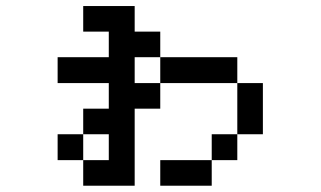

<svg xmlns="http://www.w3.org/2000/svg" viewBox="-20 -462 1040 623"><path d="M167 -192.4V-276.4H333V-359.4H250V-442.4H417V-359.4H500V-276.4H417V-192.4H500V-109.4H417V140.6H250V57.6H333V-26.4H250V-109.4H333V-192.4ZM667 57.6V-26.4H750V57.6ZM667 57.6V140.6H500V57.6ZM500 -192.4V-276.4H750V-192.4ZM750 -26.4V-192.4H833V-26.4ZM250 57.6H167V-26.4H250Z"/></svg>

Font: KH Dot kagurazaka 12
Style: Regular
Weight: 400
Designer: Original version for X68000 by Keitarou Hiraki (http://hp.vector.co.jp/authors/VA000874/) / TrueType conversion by Homem
Version: Version 1.00.20150527